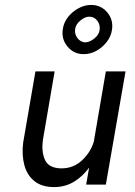

<svg xmlns="http://www.w3.org/2000/svg" viewBox="-20 -750 549 780"><path d="M285 -630Q287 -651 307.5 -667.5Q328 -684 346 -682Q364 -681 375.5 -665.5Q387 -650 385 -630Q383 -609 362.5 -593Q342 -577 324 -578Q306 -580 294.5 -595.5Q283 -611 285 -630ZM235 -631Q229 -591 254.5 -560.5Q280 -530 320 -530Q347 -530 371.5 -543.5Q396 -557 413.5 -579.5Q431 -602 435 -629Q441 -670 415.5 -700Q390 -730 350 -730Q324 -730 299 -716.5Q274 -703 256.5 -681Q239 -659 235 -631ZM154 -180 202 -460H124L74 -170Q68 -120 79 -79Q90 -38 120 -14Q150 10 200 10Q245 10 281 -12Q317 -34 342 -69L330 0H410L490 -460H410L361 -174Q348 -131 312.5 -98Q277 -65 226 -66Q177 -68 162.5 -101Q148 -134 154 -180Z"/></svg>

Font: Jost* 400 Book Italic
Style: Italic
Weight: 400
Italic angle: -10°
Version: Version 3.200; ttfautohint (v0.97) -l 8 -r 50 -G 200 -x 14 -